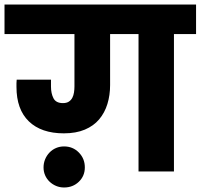

<svg xmlns="http://www.w3.org/2000/svg" viewBox="-37 -760 889 851"><path d="M577 -609H451V-383Q451 -338 439 -299Q427 -260 402.5 -231Q378 -202 339 -185.5Q300 -169 246 -169Q146 -169 91 -222Q36 -275 36 -375Q36 -383 36 -391Q36 -399 37 -407H189V-376Q189 -346 200 -324.5Q211 -303 242 -303Q258 -303 268 -309.5Q278 -316 283.5 -326.5Q289 -337 291 -350.5Q293 -364 293 -377V-609H-17V-740H832V-609H734V0H577ZM247 71Q228 71 211.5 64Q195 57 182.5 45Q170 33 163 17Q156 1 156 -18Q156 -37 163 -54Q170 -71 182.5 -84Q195 -97 211.5 -104Q228 -111 247 -111Q286 -111 312.5 -84Q339 -57 339 -18Q339 20 312.5 45.5Q286 71 247 71Z"/></svg>

Font: SVN-Poppins
Style: Bold
Weight: 700
Designer: Ninad Kale (Devanagari), Jonny Pinhorn (Latin)
Foundry: Indian Type Foundry
Version: Version 3.200;PS 1.000;hotconv 16.6.54;makeotf.lib2.5.65590